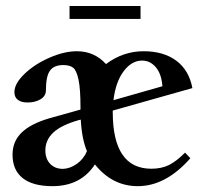

<svg xmlns="http://www.w3.org/2000/svg" viewBox="-20 -620 692 651"><path d="M215.8 -555.7V-599.6H456.5V-555.7ZM157.7 11.2Q91.3 11.2 56.9 -16.1Q22.5 -43.5 22.5 -95.7Q22.5 -141.1 54 -171.1Q85.4 -201.2 149.9 -219.7L252.9 -248.5V-256.8Q252.9 -318.4 246.3 -349.6Q239.7 -380.9 228.3 -390.1Q216.8 -399.4 194.3 -399.4Q163.1 -399.4 149.4 -380.4Q135.7 -361.3 135.7 -314Q135.7 -294.4 117.4 -283.4Q99.1 -272.5 73.7 -272.5Q52.2 -272.5 40.5 -281.5Q28.8 -290.5 28.8 -307.6Q28.8 -336.4 63 -369.4Q97.2 -402.3 147.5 -424.3Q197.8 -446.3 240.7 -446.3Q299.8 -446.3 339.4 -402.8Q397.5 -446.3 466.8 -446.3Q534.7 -446.3 577.9 -414.1Q621.1 -381.8 632.3 -321.3L362.3 -245.1V-240.2Q362.3 -47.9 493.2 -47.9Q528.3 -47.9 554 -61Q579.6 -74.2 607.4 -102.5L625.5 -83.5Q542 11.2 447.3 11.2Q360.8 11.2 301.8 -62.5Q253.9 11.2 157.7 11.2ZM461.9 -414.6Q426.3 -414.6 399.2 -378.4Q372.1 -342.3 364.7 -280.3L530.8 -327.6Q527.3 -370.1 508.1 -392.3Q488.8 -414.6 461.9 -414.6ZM133.8 -109.9Q133.8 -82 149.7 -64.9Q165.5 -47.9 192.4 -47.4Q216.8 -47.9 240 -64Q263.2 -80.1 274.9 -107.4Q257.3 -148.9 253.9 -214.4L247.6 -212.9Q188.5 -196.3 161.1 -170.9Q133.8 -145.5 133.8 -109.9Z"/></svg>

Font: Elstob
Style: Bold
Weight: 700
Designer: Peter S. Baker
Version: Version 1.015